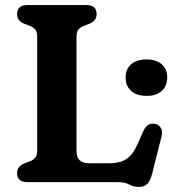

<svg xmlns="http://www.w3.org/2000/svg" viewBox="-20 -720 682 759"><path d="M334.5 -626.5 314.5 -619Q300 -614 291.2 -604.8Q282.5 -595.5 282.5 -576V-120.5Q282.5 -74.5 333.5 -74.5H413.5Q453 -74.5 479 -91Q505 -107.5 524 -151L547.5 -203.5Q562.5 -236.5 593.5 -230Q609 -227 616.2 -213.8Q623.5 -200.5 618.5 -180.5L581 -31.5Q574 -5.5 562.5 6.8Q551 19 528.5 19Q508.5 19 491 9.5Q473.5 0 445.5 0H89Q47.5 0 47.5 -35.5Q47.5 -61.5 75 -73.5L95 -81Q109.5 -86 118.2 -95.2Q127 -104.5 127 -124V-576Q127 -595.5 118.2 -604.8Q109.5 -614 95 -619L75 -626.5Q47.5 -638.5 47.5 -664.5Q47.5 -700 89 -700H320.5Q362 -700 362 -664.5Q362 -638.5 334.5 -626.5ZM559 -341Q520.5 -341 498.5 -360.5Q476.5 -380 476.5 -413.5Q476.5 -446.5 498.5 -465.8Q520.5 -485 559 -485Q598 -485 619.5 -465.8Q641 -446.5 641 -413.5Q641 -380.5 619.5 -360.8Q598 -341 559 -341Z"/></svg>

Font: Fraunces 9pt S100 SemiBold
Style: Regular
Weight: 600
Version: Version 1.000; ttfautohint (v1.8.3)